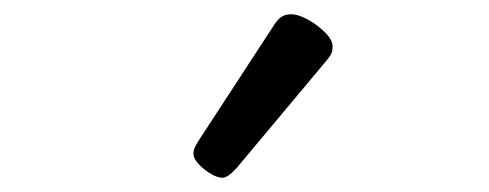

<svg xmlns="http://www.w3.org/2000/svg" viewBox="-20 -859 685 269"><path d="M292 -610Q281 -610 266 -622Q251 -634 251 -644Q251 -647 252 -650Q253 -653 257 -660L364 -824Q369 -832 374.5 -835.5Q380 -839 388 -839Q398 -839 411.5 -831.5Q425 -824 435.5 -813.5Q446 -803 446 -794Q446 -787 443.5 -782.5Q441 -778 434 -770L311 -623Q299 -610 292 -610Z"/></svg>

Font: Playwrite VN
Style: Regular
Weight: 400
Designer: Veronika Burian, José Scaglione
Foundry: TypeTogether
Version: Version 1.002